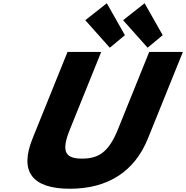

<svg xmlns="http://www.w3.org/2000/svg" viewBox="-20 -1144 1143 1179"><path d="M1103 -825H896.2L703.5 -348C647.7 -210 585.4 -170 484.2 -170C383 -170 352.9 -210 408.7 -348L601.4 -825H394.6L179.7 -293C97.3 -89 178.4 15 409.4 15C640.4 15 805.7 -89 888.1 -293ZM747 -928 654.3 -851 503.7 -1020 635.9 -1124ZM979.1 -928 886.4 -851 735.8 -1020 868 -1124Z"/></svg>

Font: Hussar
Style: BdWideOblFour
Weight: 700
Foundry: Cannot Into Space Fonts
Version: Version 2.00